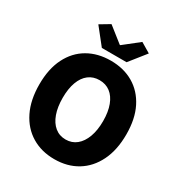

<svg xmlns="http://www.w3.org/2000/svg" viewBox="-222 -1133 1230 1304"><g transform="rotate(30 393.0 -480.5)"><path d="M393 14Q292 14 215 -32.5Q138 -79 95 -166.5Q52 -254 52 -376Q52 -498 95 -583.5Q138 -669 215 -713.5Q292 -758 393 -758Q495 -758 571.5 -713Q648 -668 691 -583Q734 -498 734 -376Q734 -254 691 -166.5Q648 -79 571.5 -32.5Q495 14 393 14ZM393 -140Q442 -140 477.5 -169Q513 -198 532.5 -251Q552 -304 552 -376Q552 -448 532.5 -499.5Q513 -551 477.5 -578Q442 -605 393 -605Q344 -605 308.5 -578Q273 -551 254 -499.5Q235 -448 235 -376Q235 -304 254 -251Q273 -198 308.5 -169Q344 -140 393 -140ZM296 -802 195 -929 272 -975 391 -881H395L514 -975L591 -929L490 -802Z"/></g></svg>

Font: Noto Sans SC Black
Style: Regular
Weight: 900
Designer: Ryoko NISHIZUKA  (kana, bopomofo & ideographs); Paul D. Hunt (Latin, Greek & Cyrillic); Sandoll Communications , Soo-you
Foundry: Adobe
Version: Version 2.004-H2;hotconv 1.0.118;makeotfexe 2.5.65603